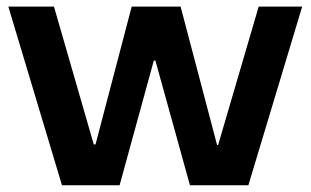

<svg xmlns="http://www.w3.org/2000/svg" viewBox="-20 -553 927 573"><path d="M165 0 4.9 -533.2H141.1L259.8 -122.1H265.1L373 -533.2H519L627.9 -120.1H630.9L752 -533.2H881.8L721.2 0H546.9L443.8 -372.1H439L336.9 0Z"/></svg>

Font: Lumene Sans Expanded
Style: Bold
Weight: 600
Width: 7
Designer: Deni Anggara
Version: Version 1.003;Glyphs 3.1.2 (3151)